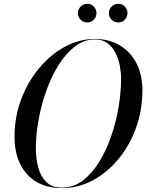

<svg xmlns="http://www.w3.org/2000/svg" viewBox="-20 -961 755 991"><path d="M541.9 -893Q541.9 -913 556.3 -927.2Q570.7 -941.4 590.3 -941.4Q610.3 -941.4 624.1 -927.2Q637.9 -913 637.9 -893Q637.9 -873.4 624.1 -859.2Q610.3 -845 590.3 -845Q570.7 -845 556.3 -859.2Q541.9 -873.4 541.9 -893ZM381.9 -893Q381.9 -913 396.3 -927.2Q410.7 -941.4 430.3 -941.4Q450.3 -941.4 464.1 -927.2Q477.9 -913 477.9 -893Q477.9 -873.4 464.1 -859.2Q450.3 -845 430.3 -845Q410.7 -845 396.3 -859.2Q381.9 -873.4 381.9 -893ZM300 10Q185 10 120 -61.5Q55 -133 55 -255Q55 -357.5 89.5 -448.8Q124 -540 182.8 -610Q241.5 -680 315.8 -720Q390 -760 470 -760Q541.5 -760 596.8 -727.8Q652 -695.5 683.5 -636Q715 -576.5 715 -495Q715 -392.5 682 -301.2Q649 -210 591.2 -140Q533.5 -70 458.5 -30Q383.5 10 300 10ZM470 -757.5Q415 -757.5 367.8 -721.8Q320.5 -686 283 -626.2Q245.5 -566.5 219.2 -493Q193 -419.5 179 -342Q165 -264.5 165 -195Q165 -144 177 -97.8Q189 -51.5 218.5 -22Q248 7.5 300 7.5Q358 7.5 406 -28.2Q454 -64 491 -123.8Q528 -183.5 553.5 -257Q579 -330.5 592 -408Q605 -485.5 605 -555Q605 -585.5 598.5 -620.8Q592 -656 576.5 -687Q561 -718 535 -737.8Q509 -757.5 470 -757.5Z"/></svg>

Font: Bodoni* 72pt
Style: Italic
Weight: 400
Italic angle: -13°
Version: Version 2.3